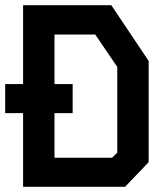

<svg xmlns="http://www.w3.org/2000/svg" viewBox="-21 -720 641 740"><path d="M68 -700H408L552 -485V-95L461 0H68ZM189 -587V-112H411L431 -132V-462L346 -587ZM259 -284H-1V-396H259Z"/></svg>

Font: Kode Mono
Style: Bold
Weight: 700
Monospace: yes
Designer: Isa Ozler
Foundry: Kadena LLC
Version: Version 1.206;gftools[0.9.28]